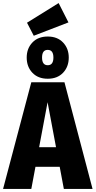

<svg xmlns="http://www.w3.org/2000/svg" viewBox="-37 -1231 623 1251"><path d="M379 0 352 -144H194L167 0H-17L167 -695H383L566 0ZM218 -272H328L273 -565ZM411 -856Q411 -796 374 -757Q337 -718 274 -718Q211 -718 174 -757Q137 -796 137 -856Q137 -915 174 -954Q211 -993 274 -993Q337 -993 374 -954Q411 -915 411 -856ZM237 -856Q237 -806 274 -806Q311 -806 311 -856Q311 -906 274 -906Q237 -906 237 -856ZM345 -1211 409 -1085 183 -998 139 -1083Z"/></svg>

Font: Fira Sans Condensed ExtraBold
Style: Regular
Weight: 800
Width: 3
Designer: Carrois Corporate & Edenspiekermann AG
Foundry: Carrois Corporate GbR & Edenspiekermann AG
Version: Version 4.203